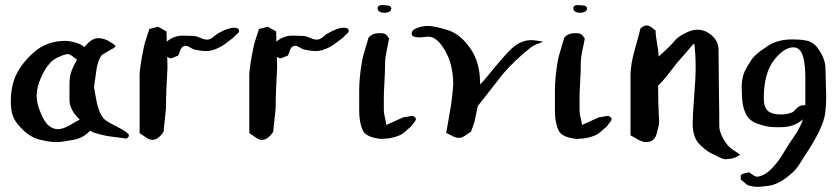

<svg xmlns="http://www.w3.org/2000/svg" viewBox="-20 -558 3298 754"><path d="M311.5 -373Q339.8 -408.2 364.3 -408.2Q391.6 -408.2 415 -391.6Q417 -390.6 421.4 -387.7Q425.8 -384.8 427.7 -383.8L434.6 -377L427.7 -370.1Q382.8 -344.7 379.9 -341.8Q362.3 -320.3 356.4 -267.6Q354.5 -253.9 353 -243.2Q351.6 -232.4 351.1 -229Q350.6 -225.6 350.1 -223.1Q349.6 -220.7 349.6 -217.8Q349.6 -208 360.4 -154.3Q369.1 -112.3 388.7 -90.8Q402.3 -79.1 432.6 -64Q462.9 -48.8 475.6 -39.1Q486.3 -30.3 486.3 -28.3Q486.3 -28.3 485.8 -26.9Q485.4 -25.4 485.4 -23.4V-21.5L477.5 -13.7Q466.8 -15.6 429.2 -20Q391.6 -24.4 366.2 -32.2Q344.7 -37.1 334 -44.9Q306.6 -15.6 268.6 -8.8Q222.7 0 201.2 0Q175.8 0 143.6 -7.8Q101.6 -15.6 65.4 -52.7Q38.1 -80.1 30.3 -103.5Q22.5 -127 22.5 -158.2Q22.5 -221.7 44.4 -266.1Q66.4 -310.5 110.4 -350.6Q163.1 -397.5 236.3 -397.5Q256.8 -397.5 283.2 -388.7Q302.7 -381.8 311.5 -373ZM177.7 -311.5Q158.2 -292 141.1 -253.4Q124 -214.8 124 -182.6Q124 -154.3 135.7 -124.5Q147.5 -94.7 155.8 -83Q164.1 -71.3 168 -67.4Q186.5 -50.8 207 -50.8Q231.4 -50.8 269.5 -75.2Q278.3 -81.1 293 -87.9Q277.3 -104.5 271 -113.3Q264.6 -122.1 258.8 -135.7Q252.9 -149.4 252.9 -165V-225.6Q252.9 -252 258.3 -271Q263.7 -290 282.2 -323.2Q255.9 -345.7 247.1 -345.7Q243.2 -345.7 233.9 -343.3Q224.6 -340.8 208 -333Q191.4 -325.2 179.7 -314.5Z M528.3 -35.2Q528.3 -35.2 528.3 -262.7Q528.3 -292 544.9 -373Q547.9 -388.7 555.7 -411.1Q563.5 -433.6 566.4 -444.3Q587.9 -449.2 600.6 -453.1Q621.1 -441.4 633.8 -434.6Q634.8 -418 634.8 -394.5Q662.1 -418 697.3 -418Q703.1 -418 716.8 -417.5Q730.5 -417 738.3 -417Q749 -417 765.6 -409.7Q782.2 -402.3 793.9 -402.3Q805.7 -402.3 819.3 -414.1Q833 -425.8 837.9 -427.7Q875 -449.2 900.4 -449.2Q914.1 -449.2 918 -441.4Q918.9 -439.5 918.9 -435.5Q918.9 -430.7 909.2 -422.9Q899.4 -415 897.5 -411.1Q891.6 -407.2 874.5 -393.6Q857.4 -379.9 843.8 -373Q813.5 -357.4 790 -357.4Q771.5 -357.4 744.1 -363.3Q738.3 -364.3 727.5 -371.1Q716.8 -377.9 710.9 -377.9Q704.1 -377.9 704.1 -377.9Q696.3 -375 692.4 -369.1Q688.5 -363.3 685.5 -353.5Q682.6 -343.8 678.7 -338.9Q673.8 -337.9 664.6 -333.5Q655.3 -329.1 650.4 -329.1Q646.5 -329.1 641.6 -332Q637.7 -334 636.7 -335Q636.7 -327.1 637.2 -313Q637.7 -298.8 637.7 -293Q631.8 -195.3 631.8 -131.8Q626 -76.2 622.1 -40Q600.6 -8.8 579.1 -8.8Q569.3 -8.8 561.5 -13.2Q553.7 -17.6 544.4 -24.4Q535.2 -31.2 528.3 -35.2Z M959 -35.2Q959 -35.2 959 -262.7Q959 -292 975.6 -373Q978.5 -388.7 986.3 -411.1Q994.1 -433.6 997.1 -444.3Q1018.6 -449.2 1031.2 -453.1Q1051.8 -441.4 1064.5 -434.6Q1065.4 -418 1065.4 -394.5Q1092.8 -418 1127.9 -418Q1133.8 -418 1147.5 -417.5Q1161.1 -417 1168.9 -417Q1179.7 -417 1196.3 -409.7Q1212.9 -402.3 1224.6 -402.3Q1236.3 -402.3 1250 -414.1Q1263.7 -425.8 1268.6 -427.7Q1305.7 -449.2 1331.1 -449.2Q1344.7 -449.2 1348.6 -441.4Q1349.6 -439.5 1349.6 -435.5Q1349.6 -430.7 1339.8 -422.9Q1330.1 -415 1328.1 -411.1Q1322.3 -407.2 1305.2 -393.6Q1288.1 -379.9 1274.4 -373Q1244.1 -357.4 1220.7 -357.4Q1202.1 -357.4 1174.8 -363.3Q1168.9 -364.3 1158.2 -371.1Q1147.5 -377.9 1141.6 -377.9Q1134.8 -377.9 1134.8 -377.9Q1127 -375 1123 -369.1Q1119.1 -363.3 1116.2 -353.5Q1113.3 -343.8 1109.4 -338.9Q1104.5 -337.9 1095.2 -333.5Q1085.9 -329.1 1081.1 -329.1Q1077.1 -329.1 1072.3 -332Q1068.4 -334 1067.4 -335Q1067.4 -327.1 1067.9 -313Q1068.4 -298.8 1068.4 -293Q1062.5 -195.3 1062.5 -131.8Q1056.6 -76.2 1052.7 -40Q1031.2 -8.8 1009.8 -8.8Q1000 -8.8 992.2 -13.2Q984.4 -17.6 975.1 -24.4Q965.8 -31.2 959 -35.2Z M1507.8 -407.2Q1505.9 -393.6 1501.5 -374Q1497.1 -354.5 1494.6 -338.9Q1492.2 -323.2 1492.2 -305.7Q1492.2 -278.3 1489.7 -236.3Q1487.3 -194.3 1487.3 -172.9V-130.9Q1487.3 -119.1 1488.8 -109.9Q1490.2 -100.6 1493.2 -88.4Q1496.1 -76.2 1497.1 -67.4Q1508.8 -72.3 1530.8 -82.5Q1552.7 -92.8 1564.5 -97.7Q1570.3 -97.7 1581.5 -100.1Q1592.8 -102.5 1596.7 -102.5Q1605.5 -102.5 1610.4 -96.7Q1613.3 -93.8 1613.3 -89.8Q1613.3 -85 1604.5 -74.7Q1595.7 -64.5 1593.8 -60.5Q1586.9 -55.7 1578.1 -47.4Q1569.3 -39.1 1562 -33.7Q1554.7 -28.3 1543.9 -24.4Q1514.6 -13.7 1492.2 -13.7Q1490.2 -13.7 1486.3 -13.2Q1482.4 -12.7 1480 -12.7Q1477.5 -12.7 1473.6 -12.7Q1469.7 -12.7 1466.8 -13.7Q1416 -20.5 1404.3 -46.9Q1390.6 -77.1 1390.6 -124V-176.8V-185.5V-203.1Q1390.6 -250 1400.4 -309.6Q1403.3 -328.1 1407.7 -343.8Q1412.1 -359.4 1418 -378.4Q1423.8 -397.5 1427.7 -411.1Q1443.4 -427.7 1466.8 -427.7H1471.7H1475.6Q1486.3 -427.7 1492.7 -424.3Q1499 -420.9 1507.8 -407.2ZM1462.9 -526.4Q1463.9 -538.1 1481.4 -538.1Q1484.4 -538.1 1488.8 -537.6Q1493.2 -537.1 1495.1 -537.1Q1516.6 -537.1 1516.6 -524.4Q1516.6 -516.6 1508.8 -512.2Q1501 -507.8 1492.2 -507.8Q1462.9 -507.8 1462.9 -526.4Z M1628.9 -411.1Q1596.7 -411.1 1596.7 -425.8Q1596.7 -440.4 1617.7 -448.2Q1638.7 -456.1 1660.2 -456.1Q1685.5 -456.1 1736.3 -440.4Q1779.3 -427.7 1813.5 -385.7Q1865.2 -325.2 1865.2 -234.4Q1865.2 -234.4 1865.2 -226.6Q1877 -237.3 1887.7 -251Q1966.8 -347.7 1989.3 -367.2Q2025.4 -400.4 2066.4 -400.4Q2076.2 -400.4 2091.8 -397.9Q2107.4 -395.5 2112.3 -394.5Q2105.5 -390.6 2095.2 -387.2Q2085 -383.8 2077.6 -379.9Q2070.3 -376 2062.5 -370.1Q2001 -321.3 1955.1 -267.6Q1941.4 -251 1907.2 -206.5Q1873 -162.1 1856.4 -141.6Q1854.5 -130.9 1849.6 -109.4Q1844.7 -87.9 1842.8 -78.1Q1840.8 -70.3 1835.9 -58.1Q1831.1 -45.9 1829.1 -40Q1823.2 -37.1 1814.5 -30.8Q1805.7 -24.4 1798.3 -20.5Q1791 -16.6 1782.2 -16.6Q1769.5 -16.6 1753.4 -25.4Q1737.3 -34.2 1732.4 -36.1Q1751 -140.6 1752 -149.4Q1759.8 -211.9 1759.8 -226.6Q1759.8 -303.7 1728 -358.9Q1696.3 -414.1 1662.1 -414.1Q1656.2 -414.1 1645.5 -412.6Q1634.8 -411.1 1628.9 -411.1Z M2276.4 -407.2Q2274.4 -393.6 2270 -374Q2265.6 -354.5 2263.2 -338.9Q2260.7 -323.2 2260.7 -305.7Q2260.7 -278.3 2258.3 -236.3Q2255.9 -194.3 2255.9 -172.9V-130.9Q2255.9 -119.1 2257.3 -109.9Q2258.8 -100.6 2261.7 -88.4Q2264.6 -76.2 2265.6 -67.4Q2277.3 -72.3 2299.3 -82.5Q2321.3 -92.8 2333 -97.7Q2338.9 -97.7 2350.1 -100.1Q2361.3 -102.5 2365.2 -102.5Q2374 -102.5 2378.9 -96.7Q2381.8 -93.8 2381.8 -89.8Q2381.8 -85 2373 -74.7Q2364.3 -64.5 2362.3 -60.5Q2355.5 -55.7 2346.7 -47.4Q2337.9 -39.1 2330.6 -33.7Q2323.2 -28.3 2312.5 -24.4Q2283.2 -13.7 2260.7 -13.7Q2258.8 -13.7 2254.9 -13.2Q2251 -12.7 2248.5 -12.7Q2246.1 -12.7 2242.2 -12.7Q2238.3 -12.7 2235.4 -13.7Q2184.6 -20.5 2172.9 -46.9Q2159.2 -77.1 2159.2 -124V-176.8V-185.5V-203.1Q2159.2 -250 2168.9 -309.6Q2171.9 -328.1 2176.3 -343.8Q2180.7 -359.4 2186.5 -378.4Q2192.4 -397.5 2196.3 -411.1Q2211.9 -427.7 2235.4 -427.7H2240.2H2244.1Q2254.9 -427.7 2261.2 -424.3Q2267.6 -420.9 2276.4 -407.2ZM2231.4 -526.4Q2232.4 -538.1 2250 -538.1Q2252.9 -538.1 2257.3 -537.6Q2261.7 -537.1 2263.7 -537.1Q2285.2 -537.1 2285.2 -524.4Q2285.2 -516.6 2277.3 -512.2Q2269.5 -507.8 2260.7 -507.8Q2231.4 -507.8 2231.4 -526.4Z M2558.6 -32.2Q2549.8 0 2517.6 0Q2502 0 2482.4 -11.7Q2462.9 -23.4 2456.1 -26.4V-261.7Q2456.1 -304.7 2473.6 -366.2Q2491.2 -427.7 2495.1 -446.3Q2498 -448.2 2502.4 -451.7Q2506.8 -455.1 2510.7 -456.5Q2514.6 -458 2518.6 -458Q2525.4 -458 2531.2 -455.1Q2537.1 -452.1 2543.5 -446.8Q2549.8 -441.4 2554.7 -438.5Q2554.7 -418 2560.5 -386.2Q2566.4 -354.5 2566.4 -335.9Q2593.8 -360.4 2609.4 -376Q2625 -391.6 2627.9 -396Q2630.9 -400.4 2636.2 -405.3Q2641.6 -410.2 2653.3 -418Q2690.4 -441.4 2719.7 -441.4Q2751 -441.4 2778.3 -416Q2801.8 -393.6 2801.8 -362.3Q2801.8 -304.7 2803.2 -213.4Q2804.7 -122.1 2804.7 -63.5Q2804.7 -35.2 2831.1 3.9Q2838.9 14.6 2846.7 21.5Q2854.5 28.3 2867.2 36.1Q2879.9 43.9 2886.7 49.8Q2882.8 51.8 2872.6 57.6Q2862.3 63.5 2854.5 64.5Q2851.6 64.5 2843.3 65.9Q2835 67.4 2831.1 67.4Q2820.3 67.4 2806.6 60.5Q2781.2 47.9 2772 43.5Q2762.7 39.1 2747.6 27.3Q2732.4 15.6 2719.7 0Q2700.2 -26.4 2700.2 -74.2Q2700.2 -106.4 2706.1 -179.2Q2711.9 -252 2711.9 -293.9Q2711.9 -347.7 2706.1 -387.7Q2695.3 -377 2679.2 -357.4Q2663.1 -337.9 2656.2 -331.1Q2643.6 -318.4 2615.2 -280.8Q2586.9 -243.2 2564.5 -221.7Q2564.5 -180.7 2565.4 -149.4Q2566.4 -118.2 2567.4 -101.6Q2568.4 -85 2568.4 -79.1Q2568.4 -67.4 2558.6 -32.2Z M2888.7 146.5Q2889.6 143.6 2889.2 140.1Q2888.7 136.7 2888.7 133.8Q2888.7 130.9 2890.6 128.9Q2895.5 124 2906.2 122.1Q2917 120.1 2920.9 118.2Q2924.8 120.1 2935.1 127.9Q2945.3 135.7 2952.1 135.7H2956.1Q2984.4 131.8 3013.7 100.6Q3027.3 85.9 3037.6 71.8Q3047.9 57.6 3060.1 37.1Q3072.3 16.6 3080.1 4.9Q3085.9 -3.9 3095.7 -18.1Q3105.5 -32.2 3110.4 -40Q3115.2 -47.9 3121.6 -61Q3127.9 -74.2 3132.8 -87.9Q3132.8 -88.9 3133.8 -89.8Q3098.6 -58.6 3046.9 -58.6H3026.4Q3002.9 -58.6 2983.4 -63.5Q2961.9 -69.3 2952.1 -72.8Q2942.4 -76.2 2929.7 -85.4Q2917 -94.7 2910.2 -108.4Q2893.6 -141.6 2893.6 -187.5Q2893.6 -193.4 2893.1 -202.6Q2892.6 -211.9 2892.6 -216.8Q2892.6 -227.5 2893.6 -235.4Q2894.5 -242.2 2895.5 -248Q2896.5 -253.9 2897.5 -258.3Q2898.4 -262.7 2900.9 -268.6Q2903.3 -274.4 2904.3 -277.3Q2905.3 -280.3 2909.2 -287.1Q2913.1 -293.9 2914.1 -295.9Q2915 -297.9 2920.4 -306.2Q2925.8 -314.5 2926.8 -316.4Q2930.7 -323.2 2935.5 -329.1Q2940.4 -335 2943.8 -338.4Q2947.3 -341.8 2954.1 -347.7Q2960.9 -353.5 2963.4 -355.5Q2965.8 -357.4 2975.1 -363.8Q2984.4 -370.1 2987.3 -372.1Q3028.3 -403.3 3091.8 -403.3Q3123 -403.3 3142.6 -399.4Q3172.9 -394.5 3191.4 -369.1Q3221.7 -327.1 3221.7 -289.1Q3221.7 -265.6 3223.1 -230.5Q3224.6 -195.3 3224.6 -178.7Q3224.6 -146.5 3220.7 -114.3Q3212.9 -53.7 3139.6 54.7Q3136.7 59.6 3128.9 71.8Q3121.1 84 3118.2 88.9Q3115.2 93.8 3108.4 102.5Q3101.6 111.3 3092.8 119.1Q3041 167 2996.1 171.9Q2964.8 175.8 2955.1 175.8Q2940.4 175.8 2924.8 171.9Q2917 169.9 2911.6 166Q2906.2 162.1 2899.9 156.2Q2893.6 150.4 2888.7 146.5ZM3142.6 -144.5V-197.3V-252.9Q3142.6 -346.7 3115.2 -366.2Q3106.4 -372.1 3095.7 -372.1Q3059.6 -372.1 3020.5 -323.2Q2979.5 -271.5 2979.5 -171.9Q2979.5 -138.7 2994.1 -124Q3009.8 -108.4 3046.9 -108.4Q3071.3 -108.4 3091.8 -117.2Q3096.7 -119.1 3107.9 -131.8Q3119.1 -144.5 3134.8 -144.5Z"/></svg>

Font: Shelly2023
Style: Regular
Weight: 400
Version: Version 0.2